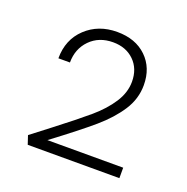

<svg xmlns="http://www.w3.org/2000/svg" viewBox="-76 -834 488 500"><g transform="rotate(20 167.5 -584.0)"><path d="M304 -435V-406H50L42 -430L94 -470Q150 -513 181 -539.5Q212 -566 230.5 -594.5Q249 -623 249 -653Q249 -689 226.5 -711Q204 -733 168 -733Q129 -733 104.5 -708Q80 -683 80 -645H48Q48 -697 82.5 -729.5Q117 -762 169 -762Q220 -762 250.5 -732.5Q281 -703 281 -655Q281 -617 259.5 -584Q238 -551 202 -520Q166 -489 94 -435Z"/></g></svg>

Font: Ysabeau SC Light
Style: Regular
Weight: 300
Designer: Christian Thalmann (Catharsis Fonts)
Version: Version 0.003